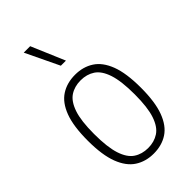

<svg xmlns="http://www.w3.org/2000/svg" viewBox="-250 -879 960 960"><g transform="rotate(-45 230.0 -399.5)"><path d="M230.5 9Q174 9 131.8 -18.5Q89.5 -46 66 -107.2Q42.5 -168.5 42.5 -270Q42.5 -372 65.5 -433Q88.5 -494 130.8 -521.2Q173 -548.5 230.5 -548.5Q287 -548.5 329.2 -521.2Q371.5 -494 394.8 -433Q418 -372 418 -270Q418 -168.5 395 -107.2Q372 -46 330 -18.5Q288 9 230.5 9ZM230.5 -30.5Q273.5 -30.5 305.5 -51.5Q337.5 -72.5 355 -124.2Q372.5 -176 372.5 -268Q372.5 -362 355 -414.5Q337.5 -467 305.5 -488Q273.5 -509 230.5 -509Q187 -509 155.2 -488Q123.5 -467 106 -415.5Q88.5 -364 88.5 -272Q88.5 -178 105.8 -125.5Q123 -73 155 -51.8Q187 -30.5 230.5 -30.5ZM212.5 -630.5 127.5 -808H173L248.5 -630.5Z"/></g></svg>

Font: Encode Sans Cnd XLt
Style: Regular
Weight: 200
Width: 3
Designer: Multiple Designers
Foundry: Impallari Type
Version: Version 3.002; ttfautohint (v1.8.3) -l 8 -r 50 -G 200 -x 14 